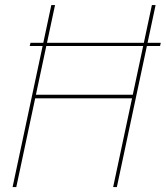

<svg xmlns="http://www.w3.org/2000/svg" viewBox="-20 -758 672 778"><path d="M100.5 -571.5 103.5 -584.5H631.5L628.5 -571.5ZM610.5 -737.5 453.5 0H438.5L516.5 -366.5L522 -359.5H115.5L124 -366.5L46 0H31L188 -737.5H203L124 -367L118.5 -374H525L516.5 -367L595.5 -737.5Z"/></svg>

Font: Epilogue Thin
Style: Italic
Weight: 250
Italic angle: -12°
Designer: Tyler Finck
Foundry: Etcetera Type Co
Version: Version 2.112